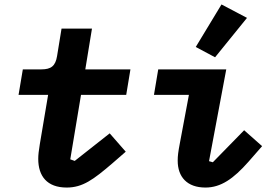

<svg xmlns="http://www.w3.org/2000/svg" viewBox="-20 -826 1240 858"><path d="M278.1 12.1C349.1 12.1 397 -23.1 481.9 -95.9L541.9 -148.1L470.2 -230.1L313.9 -106.9L294 -114L342 -402H544L562.9 -516H361.2L391 -698.2H255L235.1 -576C228 -530.9 208.1 -516 165.1 -516H82L62.9 -402H195L158 -182.2C153.1 -152 150.9 -133.9 150.9 -116.1C150.9 -39.1 190 12.1 278.1 12.1Z M898.1 12.1C967 12.1 1023.1 -27 1090.2 -103L1151.3 -172.9L1071 -244L931.1 -100.9L914.1 -105.8L991.1 -516H687.1L668 -402H824.2L784.1 -187.9C776.3 -147 774.1 -130 774.1 -108C774.1 -35.2 816.1 12.1 898.1 12.1ZM854.8 -616.1 941.1 -570 1083.8 -746.1 969.8 -806.1Z"/></svg>

Font: Margiela Mono Italic Bold It
Style: Regular
Weight: 700
Designer: Mike Abbink, Paul van der Laan, Pieter van Rosmalen
Foundry: Bold Monday
Version: Version 2.003 2021